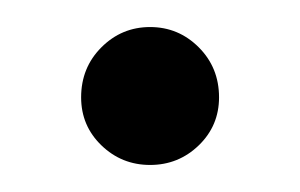

<svg xmlns="http://www.w3.org/2000/svg" viewBox="-20 -122 222 142"><path d="M40 -50Q40 -72 55 -87Q70 -102 91 -102Q112 -102 127 -87Q142 -72 142 -50Q142 -29 127 -14.5Q112 0 91 0Q70 0 55 -14.5Q40 -29 40 -50Z"/></svg>

Font: Prompt Medium
Style: Regular
Weight: 500
Designer: Katatrad Team
Foundry: CadsonDemak
Version: Version 1.000